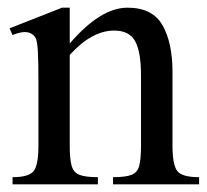

<svg xmlns="http://www.w3.org/2000/svg" viewBox="-20 -480 540 500"><path d="M498.5 0H274.4V-18.6Q307.6 -18.6 323 -24.9Q338.4 -31.2 342.8 -49.1Q347.2 -66.9 347.2 -101.1V-283.7Q347.2 -344.7 332 -372.6Q316.9 -400.4 277.3 -400.4Q219.2 -400.4 161.6 -336.9V-101.1Q161.6 -66.4 166.5 -48.6Q171.4 -30.8 187 -24.7Q202.6 -18.6 234.9 -18.6V0H12.7V-18.6Q54.7 -18.6 67.4 -34.2Q80.1 -49.8 80.1 -101.1V-267.6Q80.1 -320.8 78.6 -345.5Q77.1 -370.1 74 -378.2Q70.8 -386.2 65.4 -389.6Q48.8 -403.8 12.7 -388.7L4.9 -406.2L141.6 -460H161.6V-366.7Q241.7 -460 312 -460Q377.4 -460 403.3 -414.1Q429.2 -368.2 429.2 -293V-101.1Q429.2 -51.3 441.4 -34.9Q453.6 -18.6 498.5 -18.6Z"/></svg>

Font: BabelStone Roman
Style: Regular
Weight: 400
Designer: Walt Agee, Victor Gaultney, Peter Martin, Debbi Hosken, Becca Hirsbrunner (SIL); Andrew West (BabelStone)
Foundry: BabelStone
Version: Version 16.000